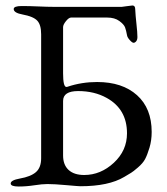

<svg xmlns="http://www.w3.org/2000/svg" viewBox="-20 -675 608 700"><path d="M210 -108Q210 -74 230 -55.5Q250 -37 287 -37Q347 -37 395 -81.5Q443 -126 443 -189Q443 -277 369 -318Q324 -343 265 -343Q210 -343 210 -307ZM48 5Q19 5 19 -6Q19 -18 52 -24Q92 -31 111 -47.5Q130 -64 130 -98V-550Q130 -585 115.5 -600Q101 -615 63 -622Q30 -628 30 -642Q30 -653 59 -653Q87 -653 120.5 -651.5Q154 -650 176 -650H424Q425 -650 442.5 -652.5Q460 -655 463 -655Q473 -655 473 -641Q474 -619 477.5 -587.5Q481 -556 481 -540Q481 -530 476.5 -524.5Q472 -519 467 -519Q462 -519 453 -529Q444 -539 443 -547Q440 -564 436 -575Q432 -586 415 -598.5Q398 -611 371 -611H239Q231 -611 220.5 -598Q210 -585 210 -576V-408Q210 -358 222 -358Q225 -358 227 -359Q278 -376 334 -376Q426 -376 479.5 -328Q533 -280 533 -194Q533 -163 525 -136.5Q517 -110 509 -95Q501 -80 483 -64.5Q465 -49 458 -45Q451 -41 433 -30Q376 4 273 4Q266 4 222 0Q178 -4 153 -4Q134 -4 105 0.5Q76 5 48 5Z"/></svg>

Font: EB Garamond 08
Style: Regular
Weight: 400
Version: Version 0.016 ; ttfautohint (v1.5)